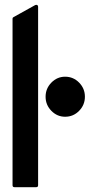

<svg xmlns="http://www.w3.org/2000/svg" viewBox="-20 -776 410 796"><path d="M138 -8Q138 0 130 0H40Q32 0 32 -8V-699Q32 -703 36 -705L126 -755Q131 -757 134.5 -755Q138 -753 138 -748ZM250 -458Q284 -458 308 -433.5Q332 -409 332 -375Q332 -341 308 -316.5Q284 -292 250 -292Q217 -292 193 -316.5Q169 -341 169 -375Q169 -409 193 -433.5Q217 -458 250 -458Z"/></svg>

Font: RonaldsonGothic
Style: Regular
Weight: 400
Designer: Mr. Robertson for MacKellar, Smiths & Jordan Co. Philadelphia
Foundry: CAT-Fonts Peter Wiegel
Version: Version 1.000